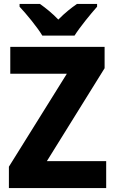

<svg xmlns="http://www.w3.org/2000/svg" viewBox="-20 -951 580 971"><path d="M194 -771H357C384 -814 439 -881 471 -917V-931H369C339 -910 307 -885 275 -852C243 -885 212 -910 182 -931H79V-917C113 -881 169 -813 194 -771ZM517 0V-136H217L509 -606V-714H32V-578H318L25 -108V0Z"/></svg>

Font: Noto Sans Thai SemCond ExtBd
Style: Regular
Weight: 800
Width: 4
Designer: Monotype Design Team
Foundry: Monotype Imaging Inc.
Version: Version 2.002